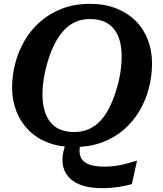

<svg xmlns="http://www.w3.org/2000/svg" viewBox="-20 -748 849 999"><path d="M771 -418Q771 -354 755 -291Q739 -228 706.5 -172.5Q674 -117 625.5 -74.5Q577 -32 512 -7.5Q447 17 365 17Q290 17 230 -6Q170 -29 128.5 -71Q87 -113 65 -169.5Q43 -226 43 -292Q43 -356 59.5 -419Q76 -482 108.5 -537.5Q141 -593 189.5 -635.5Q238 -678 303 -703Q368 -728 449 -728Q525 -728 584.5 -704.5Q644 -681 686 -639Q728 -597 749.5 -540.5Q771 -484 771 -418ZM366 -61Q406 -61 439.5 -75Q473 -89 500 -117Q527 -145 548 -186Q569 -227 585 -280Q595 -311 601 -340.5Q607 -370 610 -399Q613 -428 613 -455Q613 -501 603 -536.5Q593 -572 572.5 -597.5Q552 -623 521 -636Q490 -649 448 -649Q408 -649 375 -635Q342 -621 315 -593Q288 -565 266.5 -524Q245 -483 229 -430Q220 -400 213.5 -370Q207 -340 204 -311Q201 -282 201 -255Q201 -209 211.5 -173.5Q222 -138 242 -112.5Q262 -87 293.5 -74Q325 -61 366 -61ZM511 231Q462 231 424 221.5Q386 212 359.5 193Q333 174 319 146.5Q305 119 305 83Q305 61 310.5 38.5Q316 16 323 -5L402 -13Q398 -1 396 11.5Q394 24 394 38Q394 66 408.5 84Q423 102 452 110.5Q481 119 524 119Q558 119 588.5 114Q619 109 645 101.5Q671 94 693 88L666 210Q638 218 597.5 224.5Q557 231 511 231Z"/></svg>

Font: Roboto Serif 20pt SemiBold
Style: Italic
Weight: 600
Italic angle: -10°
Version: Version 1.007